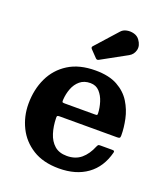

<svg xmlns="http://www.w3.org/2000/svg" viewBox="-146 -892 879 1009"><g transform="rotate(20 294.0 -387.5)"><path d="M35 -250Q35 -330 65.5 -394.5Q96 -459 156.5 -497Q217 -535 307.5 -535Q383 -535 430.8 -508.5Q478.5 -482 504.5 -440Q530.5 -398 540.5 -350.2Q550.5 -302.5 550.5 -260.5Q550.5 -249.5 547.2 -246.5Q544 -243.5 533 -243.5H211Q201.5 -243.5 199 -240.8Q196.5 -238 197 -229Q198 -183.5 210 -145.2Q222 -107 248 -84Q274 -61 317.5 -61Q365.5 -61 397 -87.5Q428.5 -114 447.5 -161Q450 -166.5 452.5 -169.8Q455 -173 463.5 -173H531Q540 -173 542.2 -170.5Q544.5 -168 543 -161.5Q521 -75.5 458.2 -30.2Q395.5 15 300.5 15Q212.5 15 153.5 -22Q94.5 -59 64.8 -119.5Q35 -180 35 -250ZM212.5 -316.5H382Q392 -316.5 394 -318Q396 -319.5 396 -327.5Q395 -357.5 385.2 -389Q375.5 -420.5 355.8 -442Q336 -463.5 304.5 -463.5Q269.5 -463.5 246.8 -444.5Q224 -425.5 212.5 -395.5Q201 -365.5 199 -332Q198.5 -323 200 -319.8Q201.5 -316.5 212.5 -316.5ZM286.5 -595.5 250 -633.5Q241.5 -642.5 250 -650.5L357.5 -770.5Q369 -784 389.2 -788Q409.5 -792 429.5 -786.5Q449.5 -781 461 -765Q481.5 -737 475 -710.5Q468.5 -684 445 -671L304 -593.5Q294 -587.5 286.5 -595.5Z"/></g></svg>

Font: Besley
Style: Bold
Weight: 700
Designer: Owen Earl
Foundry: indestructible type*
Version: Version 2.001; ttfautohint (v1.8.3)